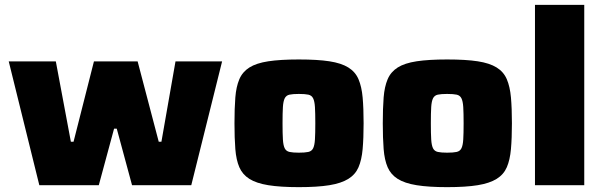

<svg xmlns="http://www.w3.org/2000/svg" viewBox="-20 -763 2484 791"><path d="M142 0 16 -510H210L272 -179H283L367 -510H547L634 -179H645L703 -510H895L768 0H524L461 -233H450L387 0Z M1211 8Q1135 8 1085.5 0Q1036 -8 1007.5 -26Q979 -44 966 -74Q953 -104 949.5 -149Q946 -194 946 -255Q946 -317 949.5 -361.5Q953 -406 966 -436.5Q979 -467 1007.5 -485Q1036 -503 1085.5 -510.5Q1135 -518 1211 -518Q1288 -518 1337 -510.5Q1386 -503 1415 -485Q1444 -467 1457 -436.5Q1470 -406 1474 -361.5Q1478 -317 1478 -255Q1478 -194 1474 -149Q1470 -104 1457 -74Q1444 -44 1415 -26Q1386 -8 1337 0Q1288 8 1211 8ZM1211 -134Q1236 -134 1250 -137Q1264 -140 1270 -152Q1276 -164 1277.5 -188.5Q1279 -213 1279 -255Q1279 -298 1277.5 -322Q1276 -346 1270 -358Q1264 -370 1250.5 -373Q1237 -376 1211 -376Q1186 -376 1172.5 -373Q1159 -370 1153 -358Q1147 -346 1145.5 -322Q1144 -298 1144 -255Q1144 -213 1145.5 -188.5Q1147 -164 1153 -152Q1159 -140 1173 -137Q1187 -134 1211 -134Z M1822 8Q1746 8 1696.5 0Q1647 -8 1618.5 -26Q1590 -44 1577 -74Q1564 -104 1560.5 -149Q1557 -194 1557 -255Q1557 -317 1560.5 -361.5Q1564 -406 1577 -436.5Q1590 -467 1618.5 -485Q1647 -503 1696.5 -510.5Q1746 -518 1822 -518Q1899 -518 1948 -510.5Q1997 -503 2026 -485Q2055 -467 2068 -436.5Q2081 -406 2085 -361.5Q2089 -317 2089 -255Q2089 -194 2085 -149Q2081 -104 2068 -74Q2055 -44 2026 -26Q1997 -8 1948 0Q1899 8 1822 8ZM1822 -134Q1847 -134 1861 -137Q1875 -140 1881 -152Q1887 -164 1888.5 -188.5Q1890 -213 1890 -255Q1890 -298 1888.5 -322Q1887 -346 1881 -358Q1875 -370 1861.5 -373Q1848 -376 1822 -376Q1797 -376 1783.5 -373Q1770 -370 1764 -358Q1758 -346 1756.5 -322Q1755 -298 1755 -255Q1755 -213 1756.5 -188.5Q1758 -164 1764 -152Q1770 -140 1784 -137Q1798 -134 1822 -134Z M2184 0V-743H2387V0Z"/></svg>

Font: Saira SemiExpanded ExtraBold
Style: Regular
Weight: 800
Width: 6
Designer: Hector Gatti with collaboration of the Omnibus-Type team
Foundry: Omnibus-Type
Version: Version 1.101